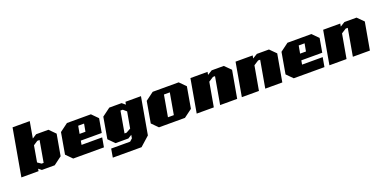

<svg xmlns="http://www.w3.org/2000/svg" viewBox="-16 -1688 5605 2826"><g transform="rotate(-20 2787.0 -275.0)"><path d="M39 0 169 -737H438L393 -480L460 -523H653L747 -428L688 -95L561 0H360L314 -36L308 0ZM388 -89H420L479 -426H443L375 -381L331 -128Z M851 0 757 -95 815 -428 943 -523H1318L1412 -428L1374 -210H1046L1035 -147H1358L1332 0ZM1063 -309H1155L1177 -429H1085Z M1403 187 1426 53H1723L1764 16L1773 -36L1715 0H1514L1420 -95L1478 -428L1606 -523H1799L1851 -480L1859 -522H2102L2000 56L1853 187ZM1687 -89H1719L1789 -128L1834 -381L1782 -426H1746Z M2194 0 2100 -95 2158 -428 2286 -523H2693L2787 -428L2729 -95L2601 0ZM2369 -94H2461L2520 -429H2428Z M2785 0 2877 -523H3145L3137 -478L3210 -523H3400L3495 -428L3419 0H3152L3227 -426H3195L3120 -378L3053 0Z M3492 0 3584 -523H3852L3844 -478L3917 -523H4107L4202 -428L4126 0H3859L3934 -426H3902L3827 -378L3760 0Z M4305 0 4211 -95 4269 -428 4397 -523H4772L4866 -428L4828 -210H4500L4489 -147H4812L4786 0ZM4517 -309H4609L4631 -429H4539Z M4864 0 4956 -523H5224L5216 -478L5289 -523H5479L5574 -428L5498 0H5231L5306 -426H5274L5199 -378L5132 0Z"/></g></svg>

Font: Tomorrow ExtraBold
Style: Italic
Weight: 800
Italic angle: -10°
Designer: Tony de Marco, Monica Rizzolli
Foundry: Just in Type
Version: Version 2.002